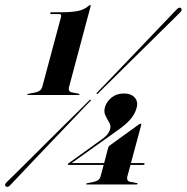

<svg xmlns="http://www.w3.org/2000/svg" viewBox="-44 -736 745 766"><path d="M159.5 -680Q155 -680 156.5 -684Q156.5 -687 161 -687H195Q240.5 -687 266.5 -692.2Q292.5 -697.5 309.5 -712.5Q314.5 -716 316 -716Q319 -716 317.5 -711L232 -391Q226 -371 242.5 -367.5L270.5 -362Q274 -360.5 273.5 -359Q272.5 -357 269 -357H68.5Q64 -357 64.5 -359Q65 -360.5 70.5 -362L98 -367.5Q108 -369.5 115 -374.8Q122 -380 125 -391L199.5 -668.5Q202.5 -680 192.5 -680ZM388 -148Q389.5 -152.5 393 -155L508 -238Q514 -242.5 517 -242.5Q521 -242.5 519.5 -238L478.5 -85.5H530Q533.5 -85.5 533 -82Q531.5 -78 526.5 -78H476.5L464.5 -33.5Q459 -14 475.5 -10.5L502 -5.5Q505.5 -4.5 505 -2.5Q504 0 500.5 0H303Q298.5 0 299.5 -2.5Q300 -4 305.5 -5.5L331 -10.5Q341 -13 347.8 -17.8Q354.5 -22.5 357.5 -33L369.5 -78H228.5Q226 -78 227 -81Q227.5 -83 229.5 -84.5L365.5 -182.5Q390 -200 395.5 -221.5Q399 -234.5 391.5 -247.2Q384 -260 376.8 -274.8Q369.5 -289.5 374.5 -307.5Q380.5 -330 400.8 -346.5Q421 -363 450 -363Q480 -363 494 -346.2Q508 -329.5 501 -305.5Q495 -282.5 477 -260.8Q459 -239 415.5 -209L242 -85.5H371.5ZM347.5 -363.5Q343.5 -359 342.5 -361.5Q339 -363 343.5 -367Q348 -371.5 372.5 -397Q397 -422.5 432.8 -459.8Q468.5 -497 507.5 -537.8Q546.5 -578.5 581 -614.8Q615.5 -651 637.8 -674.2Q660 -697.5 661.5 -699Q672 -710 679 -702.5Q681.5 -700 680.2 -695Q679 -690 674.5 -686.5Q673.5 -685 650.5 -662.5Q627.5 -640 591.8 -604.8Q556 -569.5 515.8 -529.8Q475.5 -490 438.8 -453.8Q402 -417.5 377 -392.8Q352 -368 347.5 -363.5ZM311.5 -335Q315 -340 318 -337.5Q321 -336 315 -331.5Q310.5 -327 286.2 -301.5Q262 -276 226.2 -238.5Q190.5 -201 151 -159.8Q111.5 -118.5 76.8 -81.8Q42 -45 19.5 -21.2Q-3 2.5 -4.5 4Q-14 13.5 -21.5 7Q-28 1 -16.5 -10Q-15 -11.5 8.2 -34.2Q31.5 -57 67.2 -92.5Q103 -128 143.2 -168.2Q183.5 -208.5 220.5 -244.8Q257.5 -281 282.5 -305.8Q307.5 -330.5 311.5 -335Z"/></svg>

Font: Fraunces 144pt S000
Style: Bold Italic
Weight: 700
Italic angle: -16°
Version: Version 1.000; ttfautohint (v1.8.3)